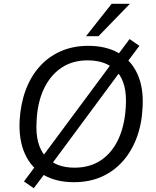

<svg xmlns="http://www.w3.org/2000/svg" viewBox="-20 -957 826 1018"><path d="M372 9Q278 9 211.5 -29.5Q145 -68 112 -141.5Q79 -215 84 -317Q89 -405 115.5 -477.5Q142 -550 189 -603Q236 -656 301.5 -685Q367 -714 448 -714Q543 -714 609.5 -675.5Q676 -637 709 -564Q742 -491 736 -388Q732 -300 705 -227.5Q678 -155 631 -102Q584 -49 519 -20Q454 9 372 9ZM375 -68Q458 -68 517 -108.5Q576 -149 609 -222Q642 -295 647 -392Q655 -515 601 -576Q547 -637 445 -637Q363 -637 304 -596.5Q245 -556 211.5 -483.5Q178 -411 174 -314Q166 -191 220 -129.5Q274 -68 375 -68ZM159 41 107 5 178 -90 207 -129 569 -617 597 -656 667 -750 719 -714 648 -619 619 -580 258 -92 230 -53ZM436 -765 572 -937H669L502 -765Z"/></svg>

Font: Nunito Sans 10pt
Style: Italic
Weight: 400
Italic angle: -9°
Designer: Vernon Adams
Foundry: Vernon Adams
Version: Version 3.101;gftools[0.9.27]